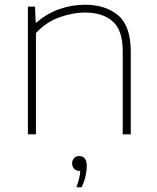

<svg xmlns="http://www.w3.org/2000/svg" viewBox="-20 -568 662 812"><path d="M98 0V-540H128L131 -473H135Q177 -510 230 -529Q283 -548 339 -548Q427 -548 480 -502.8Q533 -457.5 533 -350V0H499V-351Q499 -441 456.2 -478Q413.5 -515 339 -515Q289.5 -515 233 -495.5Q176.5 -476 132 -428V0ZM303 224Q311 203 314.8 186.2Q318.5 169.5 319.5 155H316Q302.5 155 293.8 146Q285 137 285 123Q285 109.5 293.2 100.8Q301.5 92 314 92Q347 92 347 135Q347 153 341.8 176.8Q336.5 200.5 325 224Z"/></svg>

Font: Encode Sans Expanded Thin
Style: Regular
Weight: 100
Width: 7
Designer: Multiple Designers
Foundry: Impallari Type
Version: Version 3.000; ttfautohint (v1.8.3) -l 8 -r 50 -G 200 -x 14 